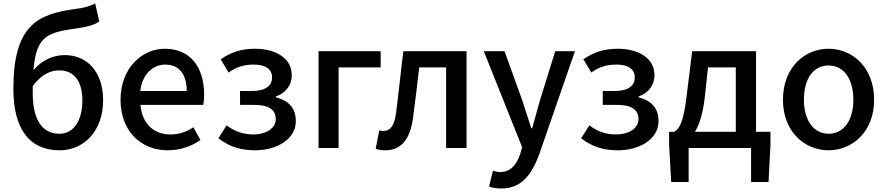

<svg xmlns="http://www.w3.org/2000/svg" viewBox="-20 -841 5035 1091"><path d="M521 -821C486 -805 464 -797 401 -789C193 -760 56 -696 56 -336C56 -108 147 13 319 13C458 13 566 -98 566 -271C566 -435 473 -528 348 -528C280 -528 217 -498 170 -442C186 -643 254 -657 425 -681C472 -688 515 -698 544 -719ZM166 -352C217 -420 268 -441 317 -441C401 -441 448 -380 448 -271C448 -154 398 -81 318 -81C218 -81 166 -163 166 -312Z M933 13C1005 13 1068 -10 1119 -45L1079 -118C1039 -91 997 -77 948 -77C852 -77 787 -140 778 -245H1135C1138 -260 1140 -279 1140 -303C1140 -459 1062 -564 916 -564C787 -564 665 -454 665 -274C665 -93 784 13 933 13ZM777 -324C788 -420 850 -474 918 -474C998 -474 1041 -420 1041 -324Z M1431 13C1551 13 1661 -49 1661 -153C1661 -230 1616 -271 1548 -288V-293C1608 -314 1638 -362 1638 -413C1638 -516 1539 -564 1429 -564C1349 -564 1290 -543 1234 -504L1279 -429C1323 -460 1363 -474 1423 -474C1487 -474 1526 -449 1526 -401C1526 -353 1488 -324 1412 -324H1344V-245H1424C1504 -245 1547 -220 1547 -164C1547 -111 1490 -77 1421 -77C1370 -77 1317 -90 1268 -129L1221 -55C1289 -3 1355 13 1431 13Z M1790 0H1904V-458H2143V-550H1790Z M2170 13C2259 13 2311 -49 2327 -172C2340 -268 2351 -362 2362 -458H2515V0H2631V-550H2272C2257 -433 2246 -320 2231 -203C2222 -127 2197 -97 2161 -97C2149 -97 2140 -98 2135 -101L2115 4C2132 11 2147 13 2170 13Z M3247 -550H3135L3047 -267L3004 -112H2999C2982 -163 2965 -218 2949 -267L2847 -550H2729L2947 -4L2936 34C2916 94 2881 137 2821 137C2806 137 2792 132 2781 129L2759 219C2778 226 2800 230 2828 230C2944 230 3002 151 3045 33Z M3492 13C3612 13 3722 -49 3722 -153C3722 -230 3677 -271 3609 -288V-293C3669 -314 3699 -362 3699 -413C3699 -516 3600 -564 3490 -564C3410 -564 3351 -543 3295 -504L3340 -429C3384 -460 3424 -474 3484 -474C3548 -474 3587 -449 3587 -401C3587 -353 3549 -324 3473 -324H3405V-245H3485C3565 -245 3608 -220 3608 -164C3608 -111 3551 -77 3482 -77C3431 -77 3378 -90 3329 -129L3282 -55C3350 -3 3416 13 3492 13Z M4276 -92V-550H3913L3884 -314C3865 -144 3840 -108 3811 -92H3782V-18L3794 193H3893V0H4248V193H4347L4358 -18V-92ZM4003 -458H4161V-92H3929C3954 -133 3974 -194 3985 -290Z M4688 13C4824 13 4947 -93 4947 -274C4947 -458 4824 -564 4688 -564C4552 -564 4429 -458 4429 -274C4429 -93 4552 13 4688 13ZM4688 -81C4603 -81 4548 -158 4548 -274C4548 -391 4600 -469 4688 -469C4776 -469 4829 -391 4829 -274C4829 -158 4775 -81 4688 -81Z"/></svg>

Font: Spoqa Han Sans Neo Medium
Style: Regular
Weight: 500
Designer: [Spoqa Han Sans Neo] Dong-huui Kim  Younghwa Kang  Yujin Lee  [Noto Sans] Ryoko NISHIZUKA  (kana & ideographs); Paul D. 
Foundry: Spoqa (http://www.spoqa-han-sans.com)
Version: Version 1.000